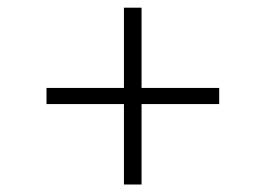

<svg xmlns="http://www.w3.org/2000/svg" viewBox="-20 -538 709 512"><path d="M310.5 -46V-160V-260.5H193H104V-303.5H193H310.5V-408V-517.5H357.5V-408V-303.5H460.5H564.5V-260.5H460.5H357.5V-160V-46Z"/></svg>

Font: Merriweather 144pt Medium
Style: Regular
Weight: 500
Version: Version 2.100